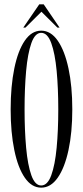

<svg xmlns="http://www.w3.org/2000/svg" viewBox="-20 -852 381 883"><path d="M169.5 11Q125.5 11 94 -34.8Q62.5 -80.5 45.8 -161.8Q29 -243 29 -349Q29 -455.5 45.8 -537.2Q62.5 -619 94 -665Q125.5 -711 169.5 -711Q213.5 -711 245.5 -665Q277.5 -619 295 -537.2Q312.5 -455.5 312.5 -349Q312.5 -243 295 -161.8Q277.5 -80.5 245.5 -34.8Q213.5 11 169.5 11ZM169.5 1Q198.5 1 215.8 -46Q233 -93 240.5 -172.5Q248 -252 248 -349Q248 -446.5 240.5 -526.2Q233 -606 215.8 -653.5Q198.5 -701 169.5 -701Q141 -701 124.2 -653.5Q107.5 -606 100.2 -526.2Q93 -446.5 93 -349Q93 -252 100.2 -172.5Q107.5 -93 124.2 -46Q141 1 169.5 1ZM87 -725 160.5 -832H181L254 -725H244L170.5 -798L97 -725Z"/></svg>

Font: Imbue 100pt Light
Style: Regular
Weight: 300
Designer: Tyler Finck
Foundry: Etcetera Type Company
Version: Version 1.102; ttfautohint (v1.8.3)